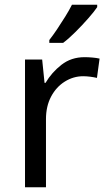

<svg xmlns="http://www.w3.org/2000/svg" viewBox="-20 -786 453 806"><path d="M335 -546Q350 -546 367.5 -544.5Q385 -543 398 -540L387 -459Q374 -462 358.5 -464Q343 -466 329 -466Q288 -466 252 -443.5Q216 -421 194.5 -380.5Q173 -340 173 -286V0H85V-536H157L167 -438H171Q197 -482 238 -514Q279 -546 335 -546ZM388 -756Q376 -738 351 -709.5Q326 -681 297.5 -652.5Q269 -624 245 -606H187V-618Q202 -637 219.5 -663Q237 -689 254 -716.5Q271 -744 282 -766H388Z"/></svg>

Font: Go Noto Kurrent-Regular
Style: Regular
Weight: 400
Designer: Monotype Design Team
Foundry: Monotype Imaging Inc.
Version: Version 2.012; ttfautohint (v1.8.4.7-5d5b)